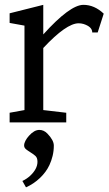

<svg xmlns="http://www.w3.org/2000/svg" viewBox="-20 -515 457 808"><path d="M83 -407.2 20.5 -418.5V-459L162.1 -494.6V-370.1Q274.4 -494.6 331.1 -494.6Q377.4 -494.6 416.5 -457.5L391.1 -378.4H368.2Q368.2 -402.3 331.5 -414.1Q321.3 -417 311 -417Q259.3 -417 162.1 -313V-51.8L258.8 -40.5V0H20.5V-40.5L83 -51.8ZM106 225.6Q137.7 196.3 137.7 166Q137.7 148.9 128.9 141.1Q120.1 133.3 109.6 127Q99.1 120.6 90.3 113.8Q81.5 106.9 81.5 97.4Q81.5 87.9 87.2 77.1Q92.8 66.4 102.1 56.2Q124 31.7 145.5 31.7Q164.6 31.7 179.7 47.4Q206.5 75.2 206.5 97.7Q206.5 120.1 201.4 141.1Q196.3 162.1 188 179.7Q174.3 209 148.2 233.9Q122.1 258.8 89.4 273.4L74.2 246.6Q91.8 238.3 106 225.6Z"/></svg>

Font: Habibi
Style: Regular
Weight: 400
Designer: Magnus Gaarde
Foundry: Magnus Gaarde
Version: Version 1.001